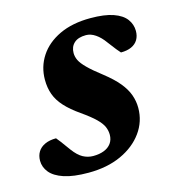

<svg xmlns="http://www.w3.org/2000/svg" viewBox="-83 -528 559 610"><g transform="rotate(-15 196.5 -223.5)"><path d="M63.5 -119.5Q68.5 -114 75.5 -104.5Q82.5 -95 98.5 -73Q114.5 -51.5 130.2 -43Q146 -34.5 163.5 -34.5Q184 -34.5 199.2 -40.5Q214.5 -46.5 223 -58.2Q231.5 -70 231.5 -86.5Q231.5 -100 226 -112.8Q220.5 -125.5 205 -140.8Q189.5 -156 159.5 -177Q130 -197.5 111.8 -217.5Q93.5 -237.5 85.5 -259.5Q77.5 -281.5 77.5 -308Q77.5 -350.5 100 -385Q122.5 -419.5 165.2 -439.8Q208 -460 267.5 -460Q314 -460 342.5 -450Q371 -440 384 -422.5Q397 -405 397 -383.5Q397 -367 389.8 -354.8Q382.5 -342.5 368.2 -336Q354 -329.5 333.5 -329.5Q329 -334.5 321.5 -343.5Q314 -352.5 300 -371.5Q286.5 -390.5 271 -401Q255.5 -411.5 240 -411.5Q214 -411.5 200.8 -399.2Q187.5 -387 187.5 -366.5Q187.5 -354.5 193.2 -342.5Q199 -330.5 214.8 -314.8Q230.5 -299 261 -275.5Q291 -252 308.5 -230.8Q326 -209.5 333.5 -188.5Q341 -167.5 341 -145.5Q341 -101 315 -65Q289 -29 243 -8Q197 13 135.5 13Q86 13 55.2 2.8Q24.5 -7.5 10.2 -25Q-4 -42.5 -4 -63.5Q-4 -80.5 3.8 -93Q11.5 -105.5 26.8 -112.5Q42 -119.5 63.5 -119.5Z"/></g></svg>

Font: Newsreader 16pt 16pt
Style: Bold Italic
Weight: 700
Italic angle: -17°
Version: Version 1.003